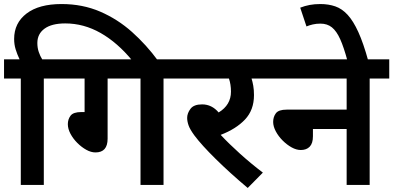

<svg xmlns="http://www.w3.org/2000/svg" viewBox="-20 -916 1948 951"><path d="M83 -527H0V-622H77Q65 -647 57.5 -671.5Q50 -696 50 -723Q50 -802 111.5 -849Q173 -896 285 -896Q389 -896 476 -858.5Q563 -821 634 -757.5Q705 -694 763 -615H636Q562 -705 478.5 -752.5Q395 -800 303 -800Q236 -800 200.5 -774Q165 -748 165 -703Q165 -679 172 -658.5Q179 -638 189 -622H295V-527H197V0H83Z M513 -527V-229Q513 -161 453 -161Q431 -161 407.5 -174Q384 -187 363 -208Q342 -229 329 -253.5Q316 -278 316 -301Q316 -325 329.5 -343Q343 -361 383 -361H399V-527H281V-622H888V-527H790V0H676V-527Z M1282 -61 1207 15Q1119 -59 1048.5 -128.5Q978 -198 943 -245Q921 -275 914 -295Q907 -315 907 -332Q907 -355 923.5 -377Q940 -399 981 -399Q1029 -399 1063 -359Q1124 -396 1124 -462Q1124 -498 1114 -527H873V-622H1315V-527H1226Q1231 -511 1234.5 -491Q1238 -471 1238 -445Q1238 -371 1193.5 -324Q1149 -277 1073 -248Q1114 -204 1169 -154.5Q1224 -105 1282 -61Z M1300 -622H1908V-527H1811V0H1697V-277H1530V-241Q1530 -206 1514 -189.5Q1498 -173 1470 -173Q1448 -173 1424.5 -186Q1401 -199 1380 -220Q1359 -241 1346 -265.5Q1333 -290 1333 -312Q1333 -337 1346.5 -355Q1360 -373 1400 -373H1697V-527H1300Z M1701 -615Q1683 -682 1665 -722Q1647 -762 1624 -780.5Q1601 -799 1567 -799Q1547 -799 1529.5 -795Q1512 -791 1498 -785L1467 -878Q1490 -887 1514 -891.5Q1538 -896 1567 -896Q1607 -896 1640.5 -884.5Q1674 -873 1702 -842.5Q1730 -812 1755 -757Q1780 -702 1804 -615Z"/></svg>

Font: Noto Sans SemiBold
Style: Regular
Weight: 600
Designer: Monotype Design Team
Foundry: Monotype Imaging Inc.
Version: Version 2.007